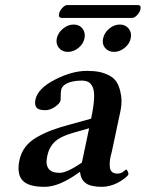

<svg xmlns="http://www.w3.org/2000/svg" viewBox="-20 -721 570 751"><path d="M496.6 -650.9H222.2Q207 -650.9 211.4 -668.9Q213.4 -678.7 223.6 -689.9Q233.9 -701.2 243.2 -701.2H519Q533.2 -701.2 529.3 -684.1Q526.9 -673.3 516.6 -662.1Q506.3 -650.9 496.6 -650.9ZM383.3 -570.8Q388.2 -593.3 407.2 -609.1Q426.3 -625 448.7 -625Q470.7 -625 483.4 -609.1Q496.1 -593.3 491.2 -570.8Q486.8 -549.3 467.3 -533.7Q447.8 -518.1 426.3 -518.1Q403.8 -518.1 391.1 -533.4Q378.4 -548.8 383.3 -570.8ZM202.1 -570.8Q207 -593.3 226.6 -609.1Q246.1 -625 268.1 -625Q290.5 -625 302.7 -609.1Q314.9 -593.3 310.5 -570.8Q305.7 -548.8 286.6 -533.4Q267.6 -518.1 245.1 -518.1Q223.1 -518.1 210.4 -533.7Q197.8 -549.3 202.1 -570.8ZM291 -47.9Q211.9 10.3 153.8 9.8Q89.8 9.8 67.4 -16.1Q44.9 -42 56.2 -95.2Q62.5 -124 79.1 -146Q95.7 -168 124.3 -184.3Q152.8 -200.7 183.6 -212.2Q214.4 -223.6 260.3 -235.8L336.4 -256.8Q346.2 -303.2 347.9 -333.5Q349.6 -363.8 343 -379.2Q336.4 -394.5 325.9 -400.1Q315.4 -405.8 298.3 -405.8Q279.3 -405.8 262.2 -401.9Q245.1 -397.9 233.6 -389.9Q222.2 -381.8 219.7 -371.1Q217.3 -359.9 217.5 -346.4Q217.8 -333 216.8 -328.1Q214.4 -316.4 195.3 -303.2Q176.3 -290 156.7 -290Q130.9 -290 122.6 -300.5Q114.3 -311 118.7 -332Q127.9 -375 194.8 -409.4Q261.7 -443.8 320.3 -443.8Q347.2 -443.8 368.2 -439.7Q389.2 -435.5 409.4 -424.6Q429.7 -413.6 439.7 -394Q449.7 -374.5 454.1 -344.2Q458.5 -314 447.8 -271L417 -126Q406.7 -91.3 409.7 -66.7Q412.6 -42 439 -42Q453.1 -42 462.9 -50Q472.7 -58.1 473.1 -58.1Q476.1 -58.1 479.7 -50.5Q483.4 -43 481.9 -38.1Q481.4 -36.1 476.3 -31Q471.2 -25.9 461.2 -18.8Q451.2 -11.7 439 -5.4Q426.8 1 410.6 5.4Q394.5 9.8 378.9 9.8Q335.4 9.8 315.9 -4.2Q296.4 -18.1 293 -47.9ZM300.3 -85 328.6 -219.2 268.1 -202.1Q215.8 -187.5 193.6 -165.8Q171.4 -144 164.6 -109.9Q150.9 -44.9 213.4 -44.9Q241.7 -44.9 300.3 -85Z"/></svg>

Font: Linux Libertine Slanted
Style: Semibold Slanted
Weight: 600
Designer: Philipp H. Poll
Foundry: Philipp H. Poll
Version: Version 5.1.1